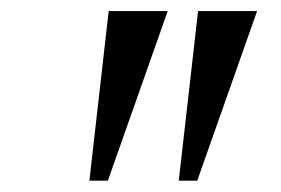

<svg xmlns="http://www.w3.org/2000/svg" viewBox="-20 -844 510 348"><path d="M284 -824 175.5 -516.5H142L177 -824ZM446 -824 337.5 -516.5H304L339 -824Z"/></svg>

Font: Merriweather 96pt Medium
Style: Italic
Weight: 500
Italic angle: -7.8°
Version: Version 2.101